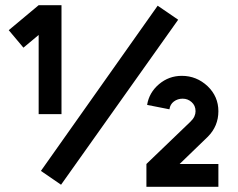

<svg xmlns="http://www.w3.org/2000/svg" viewBox="-20 -720 916 740"><path d="M680.7 -427.7Q631 -427.7 593 -395.7Q554.7 -363.3 547 -315.7L633 -298.7Q635.7 -318 650 -328.7Q664.7 -339.7 684 -339.7Q703.7 -339.7 718.3 -326.7Q733.7 -313.3 733.7 -291.3Q733.7 -281.3 729.2 -271.3Q724.7 -261.3 714.3 -251.3L544.3 -88V0H821.7V-88H672.3L781 -193Q821.7 -234 821.7 -291.3Q821.7 -348 780.3 -387.7Q737.7 -427.7 680.7 -427.7ZM587.7 -698 137.7 -61.3 215.3 -8 666.7 -644ZM129 -700 13.7 -603.7 70.3 -536.3 129 -585.3V-280H217V-700Z"/></svg>

Font: Unageo Variable
Style: Regular
Weight: 300
Designer: Richard Sepsi
Foundry: Richard Sepsi
Version: Version 2.200